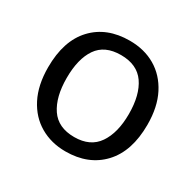

<svg xmlns="http://www.w3.org/2000/svg" viewBox="-127 -685 847 833"><g transform="rotate(30 297.0 -268.0)"><path d="M295 10Q224 10 168 -22.5Q112 -55 80 -117.5Q48 -180 48 -269Q48 -402 115.5 -474Q183 -546 298 -546Q371 -546 426.5 -513.5Q482 -481 514 -419Q546 -357 546 -268Q546 -135 478 -62.5Q410 10 295 10ZM297 -63Q377 -63 415 -118.5Q453 -174 453 -268Q453 -364 415 -418.5Q377 -473 296 -473Q215 -473 178 -419Q141 -365 141 -269Q141 -174 178.5 -118.5Q216 -63 297 -63Z"/></g></svg>

Font: Noto Sans Historical
Style: Regular
Weight: 400
Designer: Monotype Design Team
Foundry: Monotype Imaging Inc.
Version: Version 2.013; ttfautohint (v1.8.4.7-5d5b)